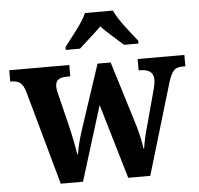

<svg xmlns="http://www.w3.org/2000/svg" viewBox="-57 -821 909 876"><g transform="rotate(-5 398.0 -383.0)"><path d="M262 -619V-606H327C353 -630 399 -670 428 -699C455 -670 503 -630 529 -606H595V-619C565 -657 511 -721 492 -766H364C345 -721 290 -657 262 -619ZM66 -431 186 0H288L394 -342L495 0H596L717 -406C736 -471 750 -484 787 -484H799V-536H585V-484H592C632 -484 653 -469 653 -435C653 -424 649 -402 644 -385L604 -237C590 -189 584 -159 579 -127H576C573 -152 565 -193 552 -236L461 -531H401L306 -244C291 -200 281 -159 276 -127H273C268 -159 257 -217 245 -265L212 -399C208 -414 204 -431 204 -442C204 -475 223 -484 260 -484H272V-536H-3V-484H0C36 -484 53 -474 66 -431Z"/></g></svg>

Font: Noto Serif Tamil SemiCondensed
Style: Bold
Weight: 700
Width: 4
Designer: Indian Type Foundry, Tom Grace, and the Monotype Design Team
Foundry: Monotype Imaging Inc.
Version: Version 2.004